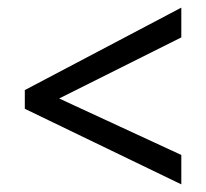

<svg xmlns="http://www.w3.org/2000/svg" viewBox="-20 -574 540 503"><path d="M45 -289 455 -91V-168L135 -316L455 -476V-554L45 -338Z"/></svg>

Font: Noto Sans Devanagari UI SemiCondensed
Style: Regular
Weight: 400
Width: 4
Designer: Jelle Bosma - Monotype Design Team
Foundry: Monotype Imaging Inc.
Version: Version 2.004